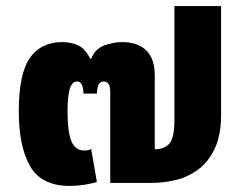

<svg xmlns="http://www.w3.org/2000/svg" viewBox="-20 -604 799 634"><path d="M211 10Q117 10 79.5 -55Q42 -120 42 -237Q42 -360 78.5 -412.5Q115 -465 186 -465Q214 -465 237.5 -454.5Q261 -444 278 -410H281Q295 -444 325.5 -454.5Q356 -465 383 -465Q435 -465 463 -437.5Q491 -410 491 -355V-111Q521 -111 538.5 -129Q556 -147 556 -209V-584H710V-226Q710 -157 689 -113Q668 -69 634 -44Q600 -19 560 -9.5Q520 0 481 0H344V-298Q344 -320 338 -327.5Q332 -335 323 -335Q312 -335 306.5 -326.5Q301 -318 300 -295H256Q254 -320 248.5 -327.5Q243 -335 235 -335Q218 -335 210.5 -311Q203 -287 203 -236Q203 -170 215.5 -138.5Q228 -107 258 -107Q264 -107 270 -108Q276 -109 281 -112L300 -3Q284 2 259 6Q234 10 211 10Z"/></svg>

Font: Noto Sans Thai UI ExtBd
Style: Regular
Weight: 800
Designer: Monotype Design Team
Foundry: Monotype Imaging Inc.
Version: Version 2.000